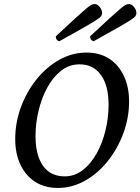

<svg xmlns="http://www.w3.org/2000/svg" viewBox="-20 -914 692 946"><path d="M265 12Q199 12 152 -19Q105 -50 80 -104Q55 -158 55 -229Q55 -310 83 -386Q111 -462 160 -523Q209 -584 272.5 -619.5Q336 -655 406 -655Q472 -655 518.5 -624.5Q565 -594 590.5 -539.5Q616 -485 616 -414Q616 -334 588 -258Q560 -182 511.5 -121Q463 -60 399.5 -24Q336 12 265 12ZM299 -45Q348 -45 388 -76Q428 -107 456.5 -158.5Q485 -210 500 -272.5Q515 -335 515 -398Q515 -492 477.5 -544.5Q440 -597 372 -597Q321 -597 281 -565.5Q241 -534 213 -482.5Q185 -431 170 -368.5Q155 -306 155 -243Q155 -149 192 -97Q229 -45 299 -45ZM273 -711Q267 -711 261 -717Q255 -723 255 -735Q316 -792 351 -824Q386 -856 404 -871Q422 -886 430 -890Q438 -894 446 -894Q460 -894 471.5 -879.5Q483 -865 483 -849Q483 -842 478.5 -835Q474 -828 455 -815.5Q436 -803 393 -778.5Q350 -754 273 -711ZM442 -711Q436 -711 430 -717Q424 -723 424 -735Q485 -792 520 -824Q555 -856 573 -871Q591 -886 599 -890Q607 -894 615 -894Q629 -894 640.5 -879.5Q652 -865 652 -849Q652 -842 647.5 -835Q643 -828 624 -815.5Q605 -803 562 -778.5Q519 -754 442 -711Z"/></svg>

Font: Petrona Medium
Style: Italic
Weight: 500
Italic angle: -9°
Designer: Ringo R. Seeber
Foundry: Ringo R. Seeber
Version: Version 2.001; ttfautohint (v1.8.3)